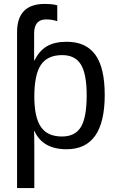

<svg xmlns="http://www.w3.org/2000/svg" viewBox="-20 -751 596 979"><path d="M514 -267Q514 10 320 10Q198 10 156 -82H153Q155 -76 155 1V208H67V-587Q67 -731 208 -731Q234 -731 254 -728L272 -724V-643Q245 -652 215 -652Q154 -652 154 -580V-443H156Q180 -492 219 -515Q258 -538 320 -538Q418 -538 466 -472Q514 -406 514 -267ZM422 -265Q422 -374 392.5 -422Q363 -470 297 -470Q222 -470 188.5 -420Q155 -370 155 -258Q155 -153 188.5 -104Q222 -55 296 -55Q363 -55 392.5 -103.5Q422 -152 422 -265Z"/></svg>

Font: Libra Sans
Style: Regular
Weight: 400
Foundry: Context Ltd
Version: Version 1.002